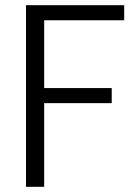

<svg xmlns="http://www.w3.org/2000/svg" viewBox="-20 -719 533 739"><path d="M458 -699V-641H150V-380H410V-322H150V0H80V-699Z"/></svg>

Font: Poppins-Tabular Light
Style: Regular
Weight: 300
Designer: Ninad Kale (Devanagari), Jonny Pinhorn (Latin)
Foundry: Indian Type Foundry
Version: Version 4.004